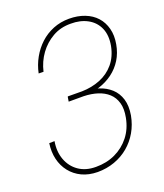

<svg xmlns="http://www.w3.org/2000/svg" viewBox="-135 -811 779 913"><g transform="rotate(-20 254.0 -355.0)"><path d="M264.2 -351.6H187L190.4 -375.5L262.2 -375Q312 -376 354.7 -393.1Q397.5 -410.2 426.5 -444.6Q455.6 -479 465.8 -530.8Q475.1 -582 459 -619.1Q442.9 -656.2 406.5 -676.3Q370.1 -696.3 321.3 -695.8Q270 -696.3 229.5 -673.1Q189 -649.9 161.1 -611.6Q133.3 -573.2 122.1 -524.9L97.7 -525.4Q106 -565.9 126 -601.6Q146 -637.2 174.8 -663.8Q203.6 -690.4 241 -705.6Q278.3 -720.7 321.8 -720.7Q365.2 -720.7 400.4 -707Q435.5 -693.4 458.3 -668.2Q481 -643.1 490.2 -607.7Q499.5 -572.3 491.7 -529.8Q484.4 -487.8 463.9 -454.8Q443.4 -421.9 412.4 -398.9Q381.3 -376 343.3 -364Q305.2 -352.1 264.2 -351.6ZM189.5 -372.6H263.2Q306.6 -372.1 342.5 -360.6Q378.4 -349.1 403.6 -326.2Q428.7 -303.2 439.2 -268.8Q449.7 -234.4 441.9 -188Q433.6 -143.6 412.6 -107.2Q391.6 -70.8 359.9 -44.2Q328.1 -17.6 287.8 -3.2Q247.6 11.2 201.7 11.2Q157.2 10.7 122.8 -5.6Q88.4 -22 65.7 -50.8Q43 -79.6 34.2 -116.9Q25.4 -154.3 31.7 -196.8L58.6 -197.3Q49.8 -147 65.2 -105.2Q80.6 -63.5 115.7 -39.1Q150.9 -14.6 202.1 -14.6Q255.9 -14.2 300.3 -34.9Q344.7 -55.7 375 -94Q405.3 -132.3 415.5 -186Q423.8 -228.5 415 -259.3Q406.2 -290 384.5 -309.8Q362.8 -329.6 331.3 -339.6Q299.8 -349.6 261.7 -350.6H186Z"/></g></svg>

Font: Roboto Condensed Thin
Style: Italic
Weight: 250
Italic angle: -12°
Designer: Christian Robertson
Foundry: Google
Version: Version 3.008; 2023